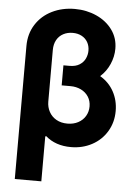

<svg xmlns="http://www.w3.org/2000/svg" viewBox="-60 -762 707 1007"><g transform="rotate(5 293.0 -259.0)"><path d="M522.5 -527.3Q522.5 -485.8 505.1 -446Q487.8 -406.2 455.6 -377.4Q502.4 -350.1 527.6 -304Q552.7 -257.8 552.7 -202.1Q552.7 -142.1 523.9 -94.2Q495.1 -46.4 445.3 -19.8Q395.5 6.8 335 6.8Q253.4 6.8 201.2 -39.1L196.3 -37.1V199.2H56.6V-501Q56.6 -565.4 87.9 -614.5Q119.1 -663.6 173.1 -690.2Q227.1 -716.8 293 -716.8Q355 -716.8 407.5 -693.1Q460 -669.4 491.2 -626.5Q522.5 -583.5 522.5 -527.3ZM305.7 -114.3Q337.9 -114.3 362.5 -127.4Q387.2 -140.6 400.6 -163.3Q414.1 -186 414.1 -213.9Q414.1 -243.2 399.7 -265.4Q385.3 -287.6 360.4 -299.6Q335.4 -311.5 305.7 -311.5H258.8V-417H291Q323.2 -417 343.8 -430.2Q364.3 -443.4 373.5 -463.4Q382.8 -483.4 382.8 -504.9Q382.8 -529.8 371.8 -549.3Q360.8 -568.8 340.3 -579.8Q319.8 -590.8 293 -590.8Q265.1 -590.8 243.2 -579.1Q221.2 -567.4 208.7 -545.2Q196.3 -522.9 196.3 -492.2V-220.7Q196.3 -191.4 209.5 -167Q222.7 -142.6 247.6 -128.4Q272.5 -114.3 305.7 -114.3Z"/></g></svg>

Font: Pretendard GOV
Style: Bold
Weight: 700
Designer: Base glyphs from Inter by Rasmus Andersson; Hangeul glyphs from Noto Sans CJK(Source Han Sans) by Jang Soo-young and Kan
Foundry: Kil Hyung-jin
Version: Version 1.309